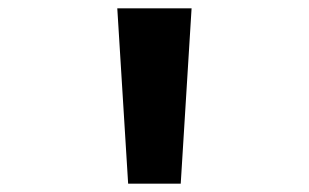

<svg xmlns="http://www.w3.org/2000/svg" viewBox="-20 -868 740 460"><path d="M261 -848H439L413 -428H287Z"/></svg>

Font: Martian Mono
Style: Bold
Weight: 700
Designer: Roman Shamin
Foundry: Evil Martians
Version: Version 1.000